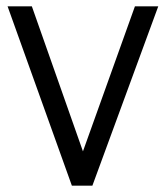

<svg xmlns="http://www.w3.org/2000/svg" viewBox="-20 -589 526 609"><path d="M408 -569H482L273 0H208L4 -569H81L254 -78H232Z"/></svg>

Font: Yaldevi
Style: Regular
Weight: 400
Designer: Sol Matas, Rajitha Manaperi, Kosala Senevirathne
Foundry: Mooniak
Version: Version 1.100